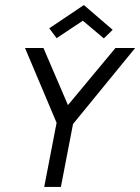

<svg xmlns="http://www.w3.org/2000/svg" viewBox="-20 -740 555 760"><path d="M79 0ZM515 -550H437L249 -324L152 -550H79L204 -254L155 0H221L269 -249ZM391 -588 308 -658 204 -589 175 -628 312 -720 426 -622Z"/></svg>

Font: Cambay Devanagari
Style: Italic
Weight: 400
Italic angle: -11°
Designer: Pooja Saxena
Foundry: Pooja Saxena
Version: Version 1.018;PS 001.018;hotconv 1.0.70;makeotf.lib2.5.58329